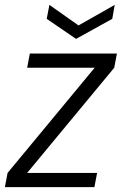

<svg xmlns="http://www.w3.org/2000/svg" viewBox="-33 -765 498 785"><path d="M434 -488 78 -58H364L353 0H-13L-2 -58L354 -488H78L89 -546H445ZM436 -745 426 -688 278 -606 158 -688 169 -745 288 -661Z"/></svg>

Font: SVN-Poppins Light
Style: Italic
Weight: 300
Italic angle: -10°
Designer: Ninad Kale (Devanagari), Jonny Pinhorn (Latin)
Foundry: Indian Type Foundry
Version: Version 3.002 2017; ttfautohint (v1.8.3)